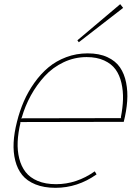

<svg xmlns="http://www.w3.org/2000/svg" viewBox="-20 -898 666 928"><path d="M81.1 -326.2 565.9 -327.1 564 -330.1Q573.2 -377 574.5 -418Q575.7 -459 566.9 -497.1Q558.1 -535.2 538.6 -562.3Q519 -589.4 483.6 -605.7Q448.2 -622.1 398.9 -622.1Q340.3 -622.1 287.6 -597.2Q234.9 -572.3 196 -530Q157.2 -487.8 129.2 -436.8Q101.1 -385.7 85 -329.1ZM578.1 -309.1 77.1 -308.1 79.1 -305.2Q67.4 -256.3 65.4 -213.1Q63.5 -169.9 73 -131.8Q82.5 -93.8 103.8 -66.4Q125 -39.1 162.4 -23.4Q199.7 -7.8 251 -7.8Q350.1 -7.8 438 -69.8L446.8 -55.2Q355 9.8 248 9.8Q192.4 9.8 151.4 -6.8Q110.4 -23.4 87.2 -52.2Q64 -81.1 53.7 -121.8Q43.5 -162.6 45.9 -209.2Q48.3 -255.9 62 -309.1Q74.7 -360.8 95.2 -408Q115.7 -455.1 146.2 -498Q176.8 -541 214.1 -572.3Q251.5 -603.5 300.3 -621.8Q349.1 -640.1 403.8 -640.1Q459.5 -640.1 499 -621.8Q538.6 -603.5 559.8 -572.5Q581.1 -541.5 589.6 -498.5Q598.1 -455.6 594.7 -408.7Q591.3 -361.8 578.1 -309.1ZM561 -877.9 575.2 -859.9 360.8 -693.8 354 -703.1Z"/></svg>

Font: Sinkin Sans 100 Thin Italic
Style: Regular
Weight: 100
Italic angle: -112°
Designer: Keith Bates
Foundry: K-Type
Version: Sinkin Sans (version 1.0)  by Keith Bates   •   © 2014   www